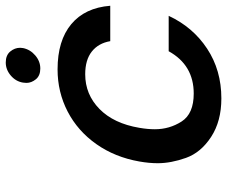

<svg xmlns="http://www.w3.org/2000/svg" viewBox="-81 -699 789 667"><g transform="rotate(-90 313.5 -365.5)"><path d="M409 -620Q384 -620 371.5 -635.5Q359 -651 359 -668Q359 -674 360 -680Q364 -705 384.5 -722.5Q405 -740 430 -740Q455 -740 468 -724.5Q481 -709 481 -690Q481 -685 480 -680Q475 -655 454.5 -637.5Q434 -620 409 -620ZM86 -276Q101 -361 146.5 -425.5Q192 -490 259.5 -525Q327 -560 406 -560Q506 -560 563 -512.5Q620 -465 627 -377H504Q497 -418 468 -441Q439 -464 389 -464Q319 -464 268.5 -414.5Q218 -365 203 -276Q198 -247 198 -222Q198 -171 225 -129Q252 -87 322 -87Q421 -87 469 -174H592Q553 -90 478 -40.5Q403 9 305 9Q226 9 171.5 -26.5Q117 -62 98.5 -114Q80 -166 80 -212Q80 -242 86 -276Z"/></g></svg>

Font: Fz Poppins Med
Style: Italic
Weight: 500
Italic angle: -10°
Designer: Ninad Kale (Devanagari), Jonny Pinhorn (Latin)
Foundry: Indian Type Foundry
Version: Vit hóa bi Vntype.Com & FontZin.Com